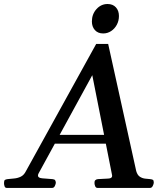

<svg xmlns="http://www.w3.org/2000/svg" viewBox="-69 -919 777 939"><path d="M478.5 -65.4 382.3 -551.3 119.6 -70.8Q118.2 -68.4 117.4 -65.4Q116.7 -62.5 116.7 -60.1Q116.7 -48.8 137.5 -46.9Q158.2 -44.9 187.5 -43Q197.8 -42 200.7 -37.4Q203.6 -32.7 204.1 -24.9Q203.6 -19 199.2 -9.5Q194.8 0 186 0H-36.6Q-44.4 0 -47.1 -9.3Q-49.8 -18.6 -49.3 -24.4Q-49.3 -35.6 -45.2 -38.8Q-41 -42 -31.7 -43Q-17.6 -44.9 -0.5 -46.1Q16.6 -47.4 32.5 -54.9Q48.3 -62.5 58.1 -82.5L401.4 -704.1H460L597.2 -82.5Q603 -62.5 615 -54.7Q627 -46.9 640.9 -45.4Q654.8 -43.9 665.5 -43Q675.3 -42 679.2 -39.1Q683.1 -36.1 683.1 -24.9Q682.6 -19 678 -9.5Q673.3 0 665 0H407.7Q399.4 0 396 -9.5Q392.6 -19 393.1 -24.4Q392.1 -41 409.7 -43Q440.9 -44.9 460.2 -45.7Q479.5 -46.4 479.5 -59.1Q479.5 -61 478.5 -65.4ZM181.6 -216.3 195.3 -259.3H471.2L479 -216.3ZM435.5 -755.4Q409.7 -755.4 395 -772Q380.4 -788.6 380.4 -814Q380.4 -849.6 402.8 -874.5Q425.3 -899.4 457 -899.4Q482.9 -899.4 497.8 -883.1Q512.7 -866.7 512.7 -840.8Q512.7 -817.4 502.4 -798.1Q492.2 -778.8 474.6 -767.1Q457 -755.4 435.5 -755.4Z"/></svg>

Font: Gelasio Medium
Style: Italic
Weight: 500
Italic angle: -8.5°
Designer: Eben Sorkin
Foundry: Eben Sorkin
Version: Version 1.008